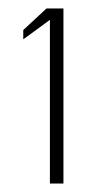

<svg xmlns="http://www.w3.org/2000/svg" viewBox="-20 -822 219 454"><path d="M35 -729 98 -775V-388H130V-802H90L35 -751Z"/></svg>

Font: Charger Sport
Style: HLNrw
Weight: 100
Designer: Jasper
Foundry: Cannot Into Space Fonts
Version: Version 1.1